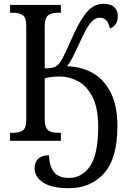

<svg xmlns="http://www.w3.org/2000/svg" viewBox="-20 -740 670 1009"><path d="M162 144Q162 111 181.5 93.5Q201 76 237 76Q239 132 263 163.5Q287 195 343 195Q411 195 453.5 133Q496 71 496 -76Q496 -173 465.5 -231.5Q435 -290 389 -314Q343 -338 292 -338Q250 -338 215 -328V-114Q215 -70 232.5 -56Q250 -42 286 -42H300V0H33V-42H47Q83 -42 100.5 -55Q118 -68 118 -109V-605Q118 -646 100 -659.5Q82 -673 47 -673H33V-714H300V-673H286Q250 -673 232.5 -659Q215 -645 215 -601V-381Q252 -381 267 -387.5Q282 -394 295 -411Q306 -426 325 -466.5Q344 -507 366 -557Q403 -639 439 -679.5Q475 -720 524 -720Q562 -720 580.5 -702.5Q599 -685 599 -656Q599 -629 587 -612Q575 -595 557 -591Q553 -616 540 -631.5Q527 -647 504 -647Q478 -647 455.5 -619.5Q433 -592 405 -529Q375 -465 361.5 -438Q348 -411 332 -392Q404 -390 463.5 -358.5Q523 -327 560 -257Q597 -187 597 -77Q597 93 526.5 171Q456 249 343 249Q252 249 207 219.5Q162 190 162 144Z"/></svg>

Font: Noto Serif Narrow
Style: Regular
Weight: 400
Width: 4
Designer: Monotype Design Team
Foundry: Monotype Imaging Inc.
Version: Version 1.001